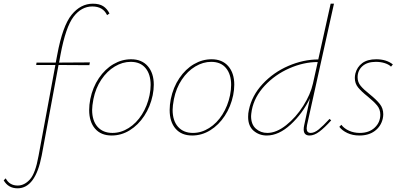

<svg xmlns="http://www.w3.org/2000/svg" viewBox="-141 -731 2176 1040"><path d="M452 -658 439 -649Q417 -696 359 -696Q300 -696 257.5 -640.5Q215 -585 187 -436L179 -392L346 -393L343 -378L176 -379L85 111Q51 289 -46 289Q-96 289 -121 246L-110 235Q-90 274 -45 274Q-9 274 21 241Q51 208 68 112L159 -379H55L57 -392H161L169 -434Q198 -591 247 -651Q296 -711 362 -711Q397 -711 418 -697.5Q439 -684 452 -658Z M342 -135Q342 -163 348 -194Q361 -258 394.5 -307.5Q428 -357 473.5 -383.5Q519 -410 569 -410Q627 -410 659.5 -372.5Q692 -335 692 -272Q692 -245 686 -215Q673 -153 640.5 -103.5Q608 -54 562 -25.5Q516 3 464 3Q406 3 374 -34Q342 -71 342 -135ZM669 -215Q675 -245 675 -271Q675 -329 647 -362.5Q619 -396 567 -396Q523 -396 481 -371Q439 -346 408 -300Q377 -254 365 -194Q358 -157 358 -136Q358 -77 387.5 -44Q417 -11 468 -11Q514 -11 556 -37.5Q598 -64 627.5 -110.5Q657 -157 669 -215Z M778 -135Q778 -163 784 -194Q797 -258 830.5 -307.5Q864 -357 909.5 -383.5Q955 -410 1005 -410Q1063 -410 1095.5 -372.5Q1128 -335 1128 -272Q1128 -245 1122 -215Q1109 -153 1076.5 -103.5Q1044 -54 998 -25.5Q952 3 900 3Q842 3 810 -34Q778 -71 778 -135ZM1105 -215Q1111 -245 1111 -271Q1111 -329 1083 -362.5Q1055 -396 1003 -396Q959 -396 917 -371Q875 -346 844 -300Q813 -254 801 -194Q794 -157 794 -136Q794 -77 823.5 -44Q853 -11 904 -11Q950 -11 992 -37.5Q1034 -64 1063.5 -110.5Q1093 -157 1105 -215Z M1644 -87 1653 -79Q1617 -39 1589 -18Q1561 3 1536 3Q1504 3 1504 -30Q1504 -41 1507 -54L1538 -199Q1498 -116 1433.5 -56.5Q1369 3 1304 3Q1263 3 1233 -22.5Q1203 -48 1203 -98Q1203 -118 1207 -135Q1223 -213 1281.5 -276Q1340 -339 1421 -374Q1502 -409 1583 -409L1650 -711H1668L1522 -53Q1520 -41 1520 -36Q1520 -11 1542 -11Q1562 -11 1585.5 -30Q1609 -49 1644 -87ZM1554 -278 1580 -395Q1504 -395 1426.5 -361Q1349 -327 1293 -267Q1237 -207 1223 -135Q1219 -111 1219 -102Q1219 -57 1245 -34Q1271 -11 1307 -11Q1356 -11 1409 -53Q1462 -95 1501.5 -157.5Q1541 -220 1554 -278Z M1697 -44 1708 -55Q1723 -35 1749.5 -23Q1776 -11 1808 -11Q1858 -11 1888.5 -39.5Q1919 -68 1919 -110Q1919 -139 1901.5 -160Q1884 -181 1851 -208Q1816 -236 1798.5 -257.5Q1781 -279 1781 -309Q1781 -320 1784 -333Q1793 -368 1821 -389Q1849 -410 1897 -410Q1952 -410 1987 -382L1977 -370Q1965 -382 1943 -389Q1921 -396 1895 -396Q1848 -396 1822 -372.5Q1796 -349 1796 -312Q1796 -286 1812.5 -266Q1829 -246 1862 -220Q1898 -191 1916.5 -167.5Q1935 -144 1935 -112Q1935 -101 1932 -87Q1922 -46 1889 -21.5Q1856 3 1806 3Q1769 3 1740.5 -10.5Q1712 -24 1697 -44Z"/></svg>

Font: Ysabeau Thin
Style: Italic
Weight: 200
Italic angle: -12°
Designer: Christian Thalmann (Catharsis Fonts)
Version: Version 0.003